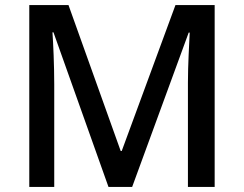

<svg xmlns="http://www.w3.org/2000/svg" viewBox="-20 -734 958 754"><path d="M406 0H499L721 -606H725C723 -563 718 -478 718 -409V0H823V-714H669L458 -141H454L249 -714H95V0H193V-403C193 -478 189 -566 186 -607H190Z"/></svg>

Font: Noto Sans Devanagari UI Medium
Style: Regular
Weight: 500
Designer: Jelle Bosma - Monotype Design Team
Foundry: Monotype Imaging Inc.
Version: Version 2.004